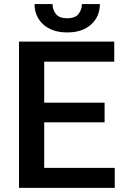

<svg xmlns="http://www.w3.org/2000/svg" viewBox="-20 -913 605 933"><path d="M537.6 -97.2V0H72.3V-710.9H535.2V-613.3H194.8V-414.1H488.3V-318.4H194.8V-97.2ZM377.9 -893.1H465.3Q465.3 -832.5 422.6 -793.9Q379.9 -755.4 307.1 -755.4Q233.4 -755.4 190.7 -793.9Q147.9 -832.5 147.9 -893.1H235.4Q235.4 -866.2 251.5 -845.2Q267.6 -824.2 307.1 -824.2Q345.2 -824.2 361.6 -845.2Q377.9 -866.2 377.9 -893.1Z"/></svg>

Font: Vazirmatn UI Medium
Style: Regular
Weight: 500
Designer: Saber Rastikerdar
Foundry: Saber Rastikerdar
Version: Version 33.003